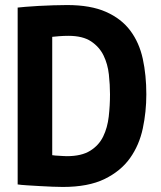

<svg xmlns="http://www.w3.org/2000/svg" viewBox="-20 -730 640 761"><path d="M50 -700Q59 -701 81.5 -703Q104 -705 132.5 -706.5Q161 -708 191.5 -709Q222 -710 246 -710Q339 -710 400 -683Q461 -656 496.5 -608.5Q532 -561 546 -496.5Q560 -432 560 -356Q560 -287 546 -221Q532 -155 495.5 -103.5Q459 -52 394.5 -20.5Q330 11 229 11Q213 11 188 10Q163 9 137 7.5Q111 6 87 4.5Q63 3 50 1ZM251 -588Q232 -588 214 -586.5Q196 -585 187 -584V-115Q191 -114 199 -113.5Q207 -113 215.5 -112.5Q224 -112 232 -111.5Q240 -111 245 -111Q303 -111 337.5 -132.5Q372 -154 389 -189Q406 -224 411 -268Q416 -312 416 -356Q416 -394 411.5 -435Q407 -476 390.5 -510Q374 -544 341 -566Q308 -588 251 -588Z"/></svg>

Font: PT Mono
Style: Bold
Weight: 700
Monospace: yes
Designer: A.Korolkova, I.Chaeva
Foundry: ParaType Ltd
Version: Version 1.000 OFL